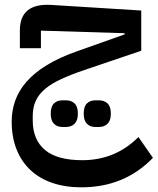

<svg xmlns="http://www.w3.org/2000/svg" viewBox="-20 -497 674 821"><path d="M328 304Q259 304 203.5 285Q148 266 109.5 229.5Q71 193 50.5 141Q30 89 30 23Q30 -24 45 -66.5Q60 -109 93 -147Q126 -185 179.5 -218Q233 -251 310 -278L513 -350V-355L155 -366V-291H65V-367Q65 -484 199 -476L584 -452V-280L342 -198Q283 -178 241 -158.5Q199 -139 172 -116Q145 -93 132.5 -65Q120 -37 120 -1V18Q120 100 172 144Q224 188 332 188Q473 188 572 89L634 178Q512 304 328 304ZM388 46Q365 46 351.5 32Q338 18 338 -11Q338 -41 351.5 -54.5Q365 -68 388 -68H403Q426 -68 440 -54.5Q454 -41 454 -11Q454 18 440 32Q426 46 403 46ZM247 46Q224 46 210.5 32Q197 18 197 -11Q197 -41 210.5 -54.5Q224 -68 247 -68H262Q285 -68 299 -54.5Q313 -41 313 -11Q313 18 299 32Q285 46 262 46Z"/></svg>

Font: IBM Plex Arabic Medium
Style: Regular
Weight: 500
Designer: Mike Abbink, Paul van der Laan, Pieter van Rosmalen, Wael Morcos, Khajak Apelian
Foundry: Bold Monday
Version: Version 1.0